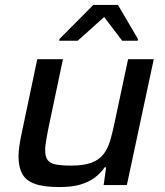

<svg xmlns="http://www.w3.org/2000/svg" viewBox="-20 -750 668 778"><path d="M221 8Q156 8 120 -5.5Q84 -19 69.5 -46.5Q55 -74 55 -116Q55 -134 58.5 -159Q62 -184 68 -211L131 -510H235L175 -225Q171 -204 167 -180.5Q163 -157 163 -143Q163 -115 173 -101.5Q183 -88 206.5 -83.5Q230 -79 269 -79Q319 -79 350 -90.5Q381 -102 398.5 -124Q416 -146 425.5 -177.5Q435 -209 443 -247L499 -510H603L494 0H400L410 -72H404Q388 -48 363.5 -30Q339 -12 305 -2Q271 8 221 8ZM220 -585 221 -592 358 -730H458L539 -592L538 -585H475L402 -681L295 -585Z"/></svg>

Font: Saira SemiExpanded Medium
Style: Italic
Weight: 500
Width: 6
Italic angle: -12°
Designer: Hector Gatti with collaboration of the Omnibus-Type team
Foundry: Omnibus-Type
Version: Version 1.101